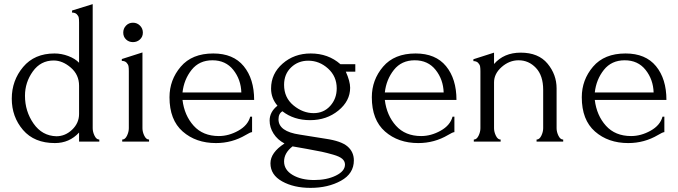

<svg xmlns="http://www.w3.org/2000/svg" viewBox="-20 -686 3286 930"><path d="M461 0H363V-44Q316 7 246 7Q146 7 91.5 -56.5Q37 -120 37 -208Q37 -296 92 -361.5Q147 -427 244 -427Q278 -427 311 -414.5Q344 -402 363 -382V-577Q363 -591 361.5 -600Q360 -609 352 -617Q344 -625 329 -625V-635L429 -666V-65Q429 -47 438 -28.5Q447 -10 461 -10ZM253 -26Q296 -26 329.5 -58Q363 -90 363 -134V-271Q363 -324 323 -358.5Q283 -393 240 -393Q177 -393 139 -340Q101 -287 101 -222Q101 -147 142.5 -87.5Q184 -28 253 -26Z M702 0H572V-10Q586 -10 595 -28.5Q604 -47 604 -65V-342Q604 -356 602.5 -365Q601 -374 593 -382.5Q585 -391 570 -391V-400L670 -432V-65Q670 -47 679 -28.5Q688 -10 702 -10ZM590.5 -495Q577 -508 577 -528Q577 -548 590.5 -562Q604 -576 624 -576Q644 -576 658 -562Q672 -548 672 -528Q672 -508 658 -495Q644 -482 624 -482Q604 -482 590.5 -495Z M1211 -202H864Q873 -127 918 -77Q963 -27 1040 -27Q1088 -27 1134.5 -53Q1181 -79 1192 -121H1201V-46Q1193 -46 1170 -32Q1104 7 1026 7Q929 7 865 -49Q801 -105 801 -215Q801 -299 855.5 -363Q910 -427 1013 -427Q1110 -427 1160.5 -365.5Q1211 -304 1211 -202ZM864 -238H1149Q1147 -301 1110 -347.5Q1073 -394 1009 -394Q945 -394 908 -347.5Q871 -301 864 -238Z M1502 186Q1563 186 1607 164.5Q1651 143 1651 111Q1651 95 1638 83.5Q1625 72 1593.5 63Q1562 54 1538.5 49Q1515 44 1465 35Q1454 33 1448 32L1397 23Q1356 55 1356 96Q1356 137 1397.5 161.5Q1439 186 1502 186ZM1432 -34 1557 -14Q1633 -3 1663.5 23.5Q1694 50 1694 91Q1694 155 1631.5 189.5Q1569 224 1484 224Q1403 224 1346.5 192.5Q1290 161 1290 105Q1290 53 1358 9Q1324 -9 1305 -39Q1286 -69 1286 -102Q1286 -144 1324 -174Q1293 -210 1293 -257Q1293 -329 1349 -378Q1405 -427 1485 -427Q1570 -427 1629 -375H1701V-339H1655Q1676 -292 1676 -261Q1676 -197 1619 -150.5Q1562 -104 1482 -104Q1403 -104 1348 -147Q1329 -136 1329 -108Q1329 -49 1432 -34ZM1473 -392Q1424 -392 1390 -359.5Q1356 -327 1356 -275Q1356 -213 1401.5 -175.5Q1447 -138 1499 -138Q1548 -138 1579.5 -173Q1611 -208 1611 -258Q1611 -316 1569 -354Q1527 -392 1473 -392Z M2191 -202H1844Q1853 -127 1898 -77Q1943 -27 2020 -27Q2068 -27 2114.5 -53Q2161 -79 2172 -121H2181V-46Q2173 -46 2150 -32Q2084 7 2006 7Q1909 7 1845 -49Q1781 -105 1781 -215Q1781 -299 1835.5 -363Q1890 -427 1993 -427Q2090 -427 2140.5 -365.5Q2191 -304 2191 -202ZM1844 -238H2129Q2127 -301 2090 -347.5Q2053 -394 1989 -394Q1925 -394 1888 -347.5Q1851 -301 1844 -238Z M2676 -258V-65Q2676 -47 2685 -28.5Q2694 -10 2708 -10V0H2579V-10Q2593 -10 2602 -28.5Q2611 -47 2611 -65V-251Q2611 -320 2576 -357Q2541 -394 2492 -394Q2447 -394 2410 -361.5Q2373 -329 2373 -287V-65Q2373 -47 2382 -28.5Q2391 -10 2405 -10V0H2275V-10Q2289 -10 2298 -28.5Q2307 -47 2307 -65V-341Q2307 -355 2305.5 -364Q2304 -373 2296 -381.5Q2288 -390 2273 -390V-399L2373 -431V-376Q2421 -431 2502 -431Q2588 -431 2632 -378Q2676 -325 2676 -258Z M3208 -202H2861Q2870 -127 2915 -77Q2960 -27 3037 -27Q3085 -27 3131.5 -53Q3178 -79 3189 -121H3198V-46Q3190 -46 3167 -32Q3101 7 3023 7Q2926 7 2862 -49Q2798 -105 2798 -215Q2798 -299 2852.5 -363Q2907 -427 3010 -427Q3107 -427 3157.5 -365.5Q3208 -304 3208 -202ZM2861 -238H3146Q3144 -301 3107 -347.5Q3070 -394 3006 -394Q2942 -394 2905 -347.5Q2868 -301 2861 -238Z"/></svg>

Font: Forum
Style: Regular
Weight: 400
Designer: Denis Masharov
Foundry: Denis Masharov
Version: Version 1.000